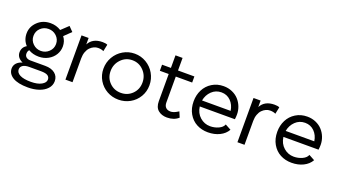

<svg xmlns="http://www.w3.org/2000/svg" viewBox="-68 -1233 3594 2039"><g transform="rotate(20 1729.0 -213.5)"><path d="M480 -550.8 529.8 -500 453.1 -425.8Q487.8 -380.9 487.8 -320.8Q487.8 -271.5 462.2 -228.3Q436.5 -185.1 388.9 -158.4Q341.3 -131.8 283.2 -131.8Q214.8 -131.8 166 -162.1Q149.9 -146 149.9 -118.2Q149.9 -92.3 168 -78.1Q186 -64 215.8 -64H381.8Q452.6 -64 492.9 -31.5Q533.2 1 533.2 55.2Q533.2 103.5 499.5 140.4Q465.8 177.2 409.9 196Q354 214.8 286.1 214.8Q172.4 214.8 114.3 178.7Q56.2 142.6 56.2 83Q56.2 48.8 79.3 22.9Q102.5 -2.9 144 -14.2Q76.2 -46.4 76.2 -106Q76.2 -164.1 127 -193.8Q78.1 -245.6 78.1 -320.8Q78.1 -397 136.7 -453.4Q195.3 -509.8 283.2 -509.8Q347.7 -509.8 400.9 -476.1ZM129.9 66.9Q129.9 104.5 172.1 126.2Q214.4 147.9 294.9 147.9Q371.1 147.9 415 123.3Q459 98.6 459 64Q459 35.2 436.3 20Q413.6 4.9 359.9 4.9H226.1Q179.7 4.9 154.8 21.5Q129.9 38.1 129.9 66.9ZM155.8 -320.8Q155.8 -269 193.4 -232.9Q231 -196.8 283.2 -196.8Q335.4 -196.8 373.3 -232.9Q411.1 -269 411.1 -320.8Q411.1 -373.5 373.5 -409.2Q335.9 -444.8 283.2 -444.8Q230.5 -444.8 193.1 -409.4Q155.8 -374 155.8 -320.8Z M869.6 -509.8Q905.8 -509.8 924.8 -500L908.7 -421.9Q883.3 -435.1 845.7 -435.1Q822.3 -435.1 799.6 -424.8Q776.9 -414.6 757.3 -394.8Q737.8 -375 725.8 -342.5Q713.9 -310.1 713.9 -270V0H633.8V-500H713.9V-426.8Q757.3 -509.8 869.6 -509.8Z M973.1 -248Q973.1 -319.8 1008.1 -380.4Q1043 -440.9 1103 -476.1Q1163.1 -511.2 1233.4 -511.2Q1303.7 -511.2 1363.5 -476.1Q1423.3 -440.9 1458.3 -380.4Q1493.2 -319.8 1493.2 -248Q1493.2 -176.8 1458.3 -117.9Q1423.3 -59.1 1363.8 -25.6Q1304.2 7.8 1233.4 7.8Q1162.6 7.8 1103 -25.6Q1043.5 -59.1 1008.3 -117.9Q973.1 -176.8 973.1 -248ZM1053.2 -250Q1053.2 -172.9 1105.2 -120.8Q1157.2 -68.8 1233.4 -68.8Q1309.6 -68.8 1361.6 -120.8Q1413.6 -172.9 1413.6 -250Q1413.6 -327.6 1361.3 -382.3Q1309.1 -437 1233.4 -437Q1157.7 -437 1105.5 -382.3Q1053.2 -327.6 1053.2 -250Z M1724.1 -138.2Q1724.1 -102.1 1743.4 -82.5Q1762.7 -63 1796.4 -63Q1803.7 -63 1811 -64Q1818.4 -64.9 1825.9 -67.4Q1833.5 -69.8 1838.4 -71.5Q1843.3 -73.2 1851.8 -77.6Q1860.4 -82 1863 -83.5Q1865.7 -85 1875.2 -90.6Q1884.8 -96.2 1886.2 -97.2L1912.1 -35.2Q1862.3 9.8 1783.2 9.8Q1722.2 9.8 1683.1 -22.9Q1644 -55.7 1644 -124V-431.2H1543.9V-500H1644V-642.1H1724.1V-500H1909.2V-431.2H1724.1Z M2245.1 8.8Q2174.3 8.8 2117.2 -21.5Q2060.1 -51.8 2025.9 -111.3Q1991.7 -170.9 1991.7 -250Q1991.7 -321.3 2021.5 -380.1Q2051.3 -439 2108.4 -474.4Q2165.5 -509.8 2238.8 -509.8Q2291.5 -509.8 2336.2 -490Q2380.9 -470.2 2410.4 -437.5Q2439.9 -404.8 2456.3 -362.8Q2472.7 -320.8 2472.7 -275.9Q2472.7 -248.5 2468.8 -220.2H2071.8Q2081.5 -147 2131.1 -103.5Q2180.7 -60.1 2245.1 -60.1Q2295.4 -60.1 2339.8 -80.3Q2384.3 -100.6 2397 -134.8L2462.9 -99.1Q2434.6 -48.3 2376.7 -19.8Q2318.8 8.8 2245.1 8.8ZM2072.8 -288.1H2396Q2386.7 -354.5 2344 -397.2Q2301.3 -439.9 2238.8 -439.9Q2174.8 -439.9 2129.6 -396.5Q2084.5 -353 2072.8 -288.1Z M2813.5 -509.8Q2849.6 -509.8 2868.7 -500L2852.5 -421.9Q2827.1 -435.1 2789.6 -435.1Q2766.1 -435.1 2743.4 -424.8Q2720.7 -414.6 2701.2 -394.8Q2681.6 -375 2669.7 -342.5Q2657.7 -310.1 2657.7 -270V0H2577.6V-500H2657.7V-426.8Q2701.2 -509.8 2813.5 -509.8Z M3190.4 8.8Q3119.6 8.8 3062.5 -21.5Q3005.4 -51.8 2971.2 -111.3Q2937 -170.9 2937 -250Q2937 -321.3 2966.8 -380.1Q2996.6 -439 3053.7 -474.4Q3110.8 -509.8 3184.1 -509.8Q3236.8 -509.8 3281.5 -490Q3326.2 -470.2 3355.7 -437.5Q3385.3 -404.8 3401.6 -362.8Q3418 -320.8 3418 -275.9Q3418 -248.5 3414.1 -220.2H3017.1Q3026.9 -147 3076.4 -103.5Q3126 -60.1 3190.4 -60.1Q3240.7 -60.1 3285.2 -80.3Q3329.6 -100.6 3342.3 -134.8L3408.2 -99.1Q3379.9 -48.3 3322 -19.8Q3264.2 8.8 3190.4 8.8ZM3018.1 -288.1H3341.3Q3332 -354.5 3289.3 -397.2Q3246.6 -439.9 3184.1 -439.9Q3120.1 -439.9 3075 -396.5Q3029.8 -353 3018.1 -288.1Z"/></g></svg>

Font: Human Sans
Style: Regular
Weight: 400
Designer: Tim Radville
Foundry: Continuum
Version: Version 1.000;FEAKit 1.0